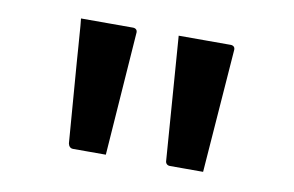

<svg xmlns="http://www.w3.org/2000/svg" viewBox="-45 -823 690 451"><g transform="rotate(10 300.0 -597.5)"><path d="M229 -445Q210 -445 190.5 -445Q171 -445 151 -445Q146 -445 143 -448Q140 -451 139 -456L124 -648Q123 -666 121.5 -682.5Q120 -699 119 -715.5Q118 -732 116 -750Q151 -750 181.5 -750Q212 -750 240 -750Q245 -750 248 -747Q251 -744 250 -737ZM461 -445Q442 -445 422 -445Q402 -445 382 -445Q377 -445 374 -448Q371 -451 371 -456L349 -750Q384 -750 414.5 -750Q445 -750 473 -750Q478 -750 481 -747Q484 -744 483 -737Z"/></g></svg>

Font: Recursive Monospace
Style: Regular
Weight: 400
Version: Version 1.047